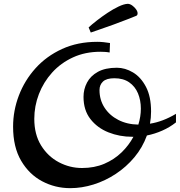

<svg xmlns="http://www.w3.org/2000/svg" viewBox="-20 -961 945 1009"><path d="M349.1 27.8Q270 27.8 201.7 -8.3Q133.3 -44.4 91.1 -116.2Q48.8 -188 48.8 -295.4Q48.8 -379.4 79.1 -459Q109.4 -538.6 166.7 -602.3Q224.1 -666 306.2 -703.6Q388.2 -741.2 491.2 -741.2Q506.8 -741.2 523.9 -739.5Q541 -737.8 558.1 -734.9L556.2 -685.1Q543.5 -687.5 531.2 -688.2Q519 -689 507.8 -689Q427.7 -689 363.5 -659.4Q299.3 -629.9 253.9 -579.6Q208.5 -529.3 184.3 -466.3Q160.2 -403.3 160.2 -336.4Q160.2 -254.4 196 -196.5Q231.9 -138.7 289.3 -108.4Q346.7 -78.1 411.1 -78.1Q476.1 -78.1 528.1 -100.3Q580.1 -122.6 618.7 -159.9Q657.2 -197.3 681.2 -242.2H674.8Q608.4 -242.2 550 -265.4Q491.7 -288.6 455.3 -335.2Q418.9 -381.8 418.9 -452.1Q418.9 -492.2 437.3 -527.1Q455.6 -562 494.4 -583.5Q533.2 -605 594.2 -605Q637.7 -605 679 -580.3Q720.2 -555.7 747.1 -504.6Q773.9 -453.6 773.9 -375Q773.9 -341.3 768.1 -311Q835 -321.3 904.8 -362.8V-317.9Q872.1 -292 832.8 -274.7Q793.5 -257.3 752 -249Q729 -185.5 686.3 -134.5Q643.6 -83.5 588.4 -47.1Q533.2 -10.7 471.7 8.5Q410.2 27.8 349.1 27.8ZM707 -306.2Q720.2 -348.1 720.2 -390.1Q720.2 -434.1 705.1 -470.5Q689.9 -506.8 658.9 -528.3Q627.9 -549.8 581.1 -549.8Q539.6 -549.8 521.2 -532.5Q502.9 -515.1 502.9 -487.8Q502.9 -436 529.3 -395.3Q555.7 -354.5 601.8 -330.8Q647.9 -307.1 707 -306.2ZM457 -790 445.8 -816.9Q462.4 -832.5 488.8 -853Q515.1 -873.5 544.9 -893.3Q574.7 -913.1 602.8 -926.5Q630.9 -939.9 650.9 -940.9Q662.6 -940.9 674.6 -932.4Q686.5 -923.8 694.8 -912.4Q703.1 -900.9 703.1 -891.1Q703.1 -879.4 693.8 -877L650.9 -859.9Q613.3 -845.2 575.2 -831.3Q537.1 -817.4 505.9 -806.9Q474.6 -796.4 457 -790Z"/></svg>

Font: Norican
Style: Regular
Weight: 400
Designer: Vernon Adams
Foundry: Vernon Adams
Version: Version 1.100; ttfautohint (v1.8.4.7-5d5b);gftools[0.9.33]